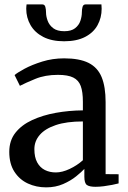

<svg xmlns="http://www.w3.org/2000/svg" viewBox="-20 -818 566 849"><path d="M184 10.5Q140.5 10.5 103.5 -6.5Q66.5 -23.5 43.8 -58.5Q21 -93.5 21 -146.5Q21 -196.5 48.2 -231Q75.5 -265.5 122 -287Q168.5 -308.5 226.5 -319Q284.5 -329.5 346.5 -330V-368Q346.5 -412 337 -437.8Q327.5 -463.5 303.8 -475.2Q280 -487 236 -487Q179.5 -487 136.2 -469.2Q93 -451.5 68 -438.5L44.5 -486Q55.5 -496 88.2 -513.8Q121 -531.5 166.8 -545.8Q212.5 -560 263.5 -560Q331.5 -560 371.8 -539.8Q412 -519.5 429.5 -476.8Q447 -434 447 -366.5V-48L504.5 -47.5V-7Q493.5 -4 476 -0.5Q458.5 3 438.8 5.5Q419 8 402 8Q375.5 8 364.2 0Q353 -8 353 -36.5V-71Q341 -58 317 -38.5Q293 -19 259.2 -4.2Q225.5 10.5 184 10.5ZM227 -55.5Q255 -55.5 288 -71Q321 -86.5 346.5 -109.5V-281Q274.5 -281 227 -265Q179.5 -249 155.8 -221.5Q132 -194 132 -158.5Q132 -122.5 144.5 -99.8Q157 -77 178.5 -66.2Q200 -55.5 227 -55.5ZM167 -798.5Q177.5 -798.5 180.5 -787.5Q183.5 -776.5 183.5 -763.5Q183.5 -745.5 190.8 -726Q198 -706.5 215.5 -693.2Q233 -680 264.5 -680Q295 -680 312 -693.2Q329 -706.5 335.5 -726Q342 -745.5 342 -763.5Q342 -776.5 345 -787.5Q348 -798.5 358.5 -798.5H428.5Q428.5 -794 429 -789Q429.5 -784 429.5 -779.5Q429.5 -740 411.5 -707Q393.5 -674 356.5 -654.8Q319.5 -635.5 263.5 -635.5Q208.5 -635.5 171.2 -654.8Q134 -674 115 -707Q96 -740 96 -779.5Q96 -784.5 96.5 -789Q97 -793.5 97.5 -798.5Z"/></svg>

Font: Merriweather 36pt
Style: Regular
Weight: 400
Designer: Eben Sorkin
Foundry: Eben Sorkin
Version: Version 2.100